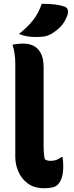

<svg xmlns="http://www.w3.org/2000/svg" viewBox="-20 -987 390 1017"><path d="M61 -651Q61 -676 57 -704Q53 -732 46 -750Q70 -756 106 -756Q134 -756 157.5 -744.5Q181 -733 196 -705.5Q211 -678 211 -629V-215Q211 -173 217 -144Q222 -140 229 -137.5Q236 -135 247 -135Q266 -135 279 -140Q292 -145 305 -155H311Q315 -138 315 -107Q315 -71 307.5 -47Q300 -23 286 -9Q275 2 256.5 6Q238 10 215 10Q160 10 126 -16Q92 -42 76.5 -80Q61 -118 61 -155ZM201 -967Q242 -967 270.5 -963.5Q299 -960 322 -952Q336 -947 339 -934.5Q342 -922 337 -906Q324 -871 303.5 -848.5Q283 -826 251 -807Q233 -797 215.5 -794Q198 -791 170 -791Q145 -791 124 -794.5Q103 -798 80 -807Q126 -843 155.5 -880.5Q185 -918 201 -967Z"/></svg>

Font: Recursive Sn Csl St XBd
Style: Regular
Weight: 800
Version: Version 1.085;hotconv 1.1.0;makeotfexe 2.6.0; ttfautohint (v